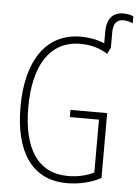

<svg xmlns="http://www.w3.org/2000/svg" viewBox="-58 -904 689 959"><g transform="rotate(5 286.0 -424.5)"><path d="M314 10C374 10 436 -4 484 -31V-356H300V-320H446V-55C413 -38 367 -26 316 -26C165 -26 89 -144 89 -350C89 -558 166 -689 321 -689C362 -689 411 -681 458 -651L474 -683V-758C474 -807 493 -825 525 -825C546 -825 563 -818 572 -814V-849C561 -854 545 -859 522 -859C470 -859 439 -827 439 -760V-702C400 -719 359 -725 321 -725C142 -725 50 -576 50 -349C50 -129 135 10 314 10Z"/></g></svg>

Font: Noto Sans Mono SemiCondensed ExtraLight
Style: Regular
Weight: 200
Width: 4
Designer: Monotype Design Team
Foundry: Monotype Imaging Inc.
Version: Version 2.014